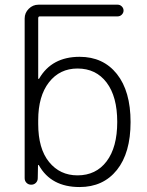

<svg xmlns="http://www.w3.org/2000/svg" viewBox="-20 -793 613 802"><path d="M303.7 -506.8Q229.5 -506.8 184.6 -449.2Q139.6 -391.6 139.6 -291V-275.4Q139.6 -171.9 185.1 -116.2Q230.5 -60.5 303.7 -60.5Q380.9 -60.5 425.3 -119.1Q469.7 -177.7 469.7 -283.7Q469.7 -389.6 425.3 -448.2Q380.9 -506.8 303.7 -506.8ZM142.6 -102.5Q141.6 -104.5 140.1 -104Q138.7 -103.5 138.7 -101.6L137.7 -48.8Q137.7 -37.1 129.9 -29.3Q122.1 -21.5 110.4 -21.5Q98.6 -21.5 90.8 -29.3Q83 -37.1 83 -48.8V-715.8Q83 -739.3 100.1 -756.3Q117.2 -773.4 140.6 -773.4H471.7Q481.4 -773.4 488.8 -766.1Q496.1 -758.8 496.1 -749Q496.1 -739.3 488.8 -731.9Q481.4 -724.6 471.7 -724.6H146.5Q139.6 -724.6 139.6 -716.8V-464.8Q139.6 -463.9 141.1 -463.4Q142.6 -462.9 143.6 -464.8Q196.3 -555.7 312.5 -555.7Q411.1 -555.7 468.3 -483.9Q525.4 -412.1 525.4 -283.2Q525.4 -154.3 468.3 -83Q411.1 -11.7 312.5 -11.7Q193.4 -11.7 142.6 -102.5Z"/></svg>

Font: irohamaru Light
Style: Regular
Weight: 200
Designer: [Source Han Sans]
Ryoko NISHIZUKA  (kana & ideographs); Paul D. Hunt (Latin, Greek & Cyrillic); Wenlong ZHANG  (bopomofo
Version: Version 1.01